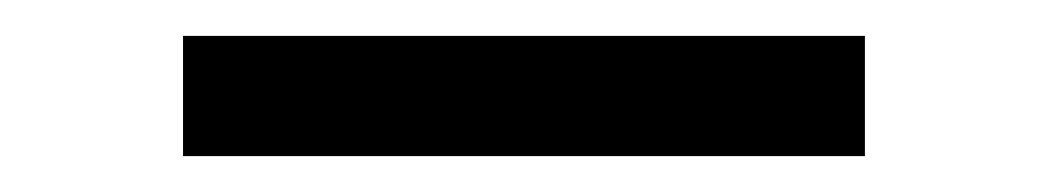

<svg xmlns="http://www.w3.org/2000/svg" viewBox="-20 -350 584 107"><path d="M462 -330V-263H82V-330Z"/></svg>

Font: Merriweather 96pt Black
Style: Regular
Weight: 900
Version: Version 2.100